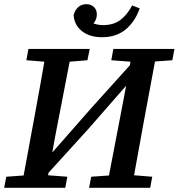

<svg xmlns="http://www.w3.org/2000/svg" viewBox="-24 -898 854 918"><path d="M508 -610 518 -664H810L800 -610L717 -604L662 -308Q651 -246 639.5 -184Q628 -122 617 -60L704 -53L694 0H402L412 -53L497 -59L564 -408L579 -488L397 -280L208 -72L206 -60L298 -53L288 0H-4L6 -53L89 -59L144 -357Q155 -419 166.5 -480.5Q178 -542 188 -603L102 -610L112 -664H405L394 -610L309 -603L242 -257L226 -169L414 -383L597 -586L600 -603ZM464 -720Q405 -720 368 -749Q331 -778 328 -826Q334 -849 349.5 -863.5Q365 -878 390 -878Q410 -878 424.5 -865Q439 -852 439 -829Q439 -805 423 -786Q445 -778 469 -778Q519 -778 551.5 -802.5Q584 -827 608 -872L644 -858Q621 -793 576 -756.5Q531 -720 464 -720Z"/></svg>

Font: Source Serif 4 SmText Semibold
Style: Italic
Weight: 600
Italic angle: -12°
Designer: Frank Grießhammer
Foundry: Adobe
Version: Version 4.005;hotconv 1.1.0;makeotfexe 2.6.0